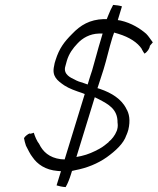

<svg xmlns="http://www.w3.org/2000/svg" viewBox="-20 -704 644 784"><path d="M78 -140C80 -130 82 -120 86 -109C94 -94 103 -74 113 -62C132 -34 165 -10 215 -6L229 -5L211 53C221 56 233 59 248 60C257 45 264 26 270 7L274 -6L287 -9C335 -18 379 -36 416 -62C452 -88 485 -118 496 -152L497 -154C500 -160 501 -165 504 -174C513 -212 508 -241 495 -261V-262C475 -299 438 -324 388 -341L378 -344L382 -356C389 -378 395 -397 403 -421C416 -463 425 -506 439 -551L446 -571L463 -566C509 -552 542 -530 559 -504V-503C563 -496 566 -490 570 -485C582 -492 591 -506 592 -517L604 -531C594 -544 587 -556 577 -566C553 -587 517 -610 473 -620L461 -622L478 -678C469 -681 456 -683 442 -684C435 -672 428 -656 422 -641L416 -626H403C347 -624 309 -602 274 -565C243 -534 222 -507 207 -459C204 -450 202 -443 201 -435C191 -392 214 -375 243 -355C263 -342 289 -333 316 -324L326 -320L244 -53L228 -54C181 -60 155 -85 140 -116C130 -129 123 -146 118 -162C113 -160 109 -159 104 -158L101 -159C96 -158 82 -148 78 -140ZM247 -434 253 -456C262 -486 278 -507 296 -526C317 -549 347 -566 384 -567H399L392 -543C379 -501 369 -460 356 -416C352 -403 347 -390 344 -379L338 -359L321 -365C307 -369 295 -373 283 -380C273 -385 236 -399 247 -434ZM292 -63 367 -307 385 -298C421 -279 461 -259 460 -203C461 -197 462 -186 458 -173L456 -168C450 -152 436 -134 424 -125V-124C414 -116 402 -105 385 -96C363 -84 339 -73 312 -67Z"/></svg>

Font: SolarCharger
Style: 152
Weight: 100
Designer: Mew Too
Foundry: Cannot Into Space Fonts/KineticPlasma Fonts
Version: Version 1.100